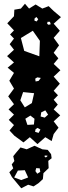

<svg xmlns="http://www.w3.org/2000/svg" viewBox="-20 -746 363 1030"><path d="M57 -18 31 -46 55 -75 27 -103 55 -131 26 -159 55 -187 24 -229 55 -271 30 -313 55 -355 21 -383 55 -411 18 -445 55 -479 32 -509 55 -539 34 -561 55 -583 19 -621 55 -659 57 -694 92 -700 114 -726 136 -700 171 -722 207 -700 241 -713 268 -687 307 -654 268 -619 301 -581 268 -543 297 -503 268 -463 293 -433 268 -403 304 -369 268 -335 301 -297 268 -259 291 -235 268 -211 290 -185 268 -159 303 -127 268 -95 294 -61 268 -27 257 11 223 -10 181 27 140 -10 106 18ZM175 -655 165 -646V-635L177 -631L185 -643ZM248 -629H235L233 -618L241 -613L252 -616ZM156 -581 92 -542 110 -473 191 -444 194 -527ZM199 -328 180 -331 169 -324 171 -309 187 -312ZM163 -246 104 -252 89 -208 113 -170 151 -193ZM223 -154 201 -143 198 -121 220 -115 238 -131ZM165 -109 143 -126 116 -109 127 -76 162 -78ZM197 -51 181 -60 171 -53 168 -39 187 -33ZM44 204 30 178 51 157 43 136 57 118 51 92 68 71 90 45 123 55 165 36 207 55 236 58 254 81 257 103 239 117 241 156 213 183 210 215 186 237 160 254 131 245 94 264ZM236 90 226 88 218 90 222 98 229 97ZM193 157 174 156 170 172 180 186 196 176ZM113 167 76 169 56 206 94 220 131 206Z"/></svg>

Font: Rubik Gemstones
Style: Regular
Weight: 400
Designer: Hubert and Fischer, NaN
Foundry: Hubert and Fischer, NaN
Version: Version 2.200